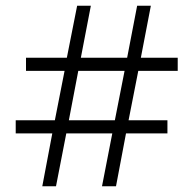

<svg xmlns="http://www.w3.org/2000/svg" viewBox="-20 -652 676 672"><path d="M163 -185H35V-231H172L206 -404H71V-450H214L250 -632H298L263 -450H425L460 -632H508L473 -450H602V-404H464L430 -231H566V-185H421L386 0H337L373 -185H212L176 0H128ZM382 -231 416 -404H254L221 -231Z"/></svg>

Font: Noto Sans Bengali UI Light
Style: Regular
Weight: 300
Designer: Jelle Bosma - Monotype Design Team
Foundry: Monotype Imaging Inc.
Version: Version 2.003; ttfautohint (v1.8.4.7-5d5b)